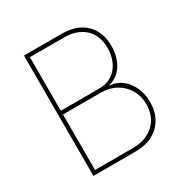

<svg xmlns="http://www.w3.org/2000/svg" viewBox="-166 -866 973 1005"><g transform="rotate(-30 320.5 -363.5)"><path d="M113.6 0V-727.3H340.9Q432.5 -727.3 484 -677.9Q535.5 -628.6 535.5 -542.6Q535.5 -478.3 506.6 -431.3Q477.6 -384.2 424.7 -370.7V-367.9Q464.1 -364.7 495.7 -340.6Q527.3 -316.4 545.6 -276.6Q563.9 -236.9 563.9 -186.1Q563.9 -101.9 511.4 -51Q458.8 0 365.1 0ZM136.4 -22.7H365.1Q445 -22.7 493.1 -67.6Q541.2 -112.6 541.2 -186.1Q541.2 -236.5 518.5 -275.2Q495.7 -313.9 456.1 -335.9Q416.5 -358 365.1 -358H136.4ZM136.4 -380.7H365.1Q414.8 -380.7 447.4 -403.1Q480.1 -425.4 496.4 -462.4Q512.8 -499.3 512.8 -542.6Q512.8 -620 466.6 -662.3Q420.5 -704.5 340.9 -704.5H136.4Z"/></g></svg>

Font: Inter Thin BETA
Style: Regular
Weight: 100
Designer: Rasmus Andersson
Foundry: rsms
Version: Version 3.011;git-f93a4a705